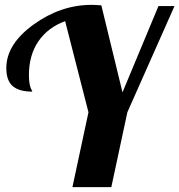

<svg xmlns="http://www.w3.org/2000/svg" viewBox="-20 -770 738 790"><path d="M438 0H278L344 -308L248 -683Q177 -657 138 -600Q99 -543 99 -461Q99 -438 102 -423.5Q105 -409 109 -402Q113 -395 113 -393Q59 -393 32.5 -415.5Q6 -438 6 -490Q6 -588 118 -669Q230 -750 357 -750Q371 -750 397 -748L484 -390L632 -745H698L504 -308Z"/></svg>

Font: Lobster 1.4
Style: Regular
Weight: 400
Designer: Pablo Impallari
Foundry: Pablo Impallari. www.impallari.com
Version: Version 1.4